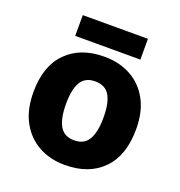

<svg xmlns="http://www.w3.org/2000/svg" viewBox="-131 -826 888 947"><g transform="rotate(20 313.5 -352.5)"><path d="M583 -276Q583 -138 510.5 -64Q438 10 312 10Q234 10 173.5 -23.5Q113 -57 78.5 -120.5Q44 -184 44 -276Q44 -412 116.5 -485.5Q189 -559 315 -559Q393 -559 453.5 -526Q514 -493 548.5 -430Q583 -367 583 -276ZM215 -276Q215 -199 238 -159.5Q261 -120 314 -120Q366 -120 389 -159.5Q412 -199 412 -276Q412 -352 389 -390.5Q366 -429 313 -429Q261 -429 238 -390.5Q215 -352 215 -276ZM485 -715V-606H143V-715Z"/></g></svg>

Font: Noto Sans ExtraBold
Style: Regular
Weight: 800
Designer: Monotype Design Team
Foundry: Monotype Imaging Inc.
Version: Version 2.007